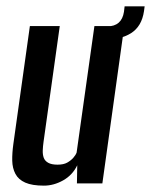

<svg xmlns="http://www.w3.org/2000/svg" viewBox="-20 -577 475 604"><path d="M118 7Q81 7 59.5 -2.5Q38 -12 28.5 -30Q19 -48 18.5 -71.5Q18 -95 22 -124L74 -495H168L117 -131Q115 -117 114.5 -104Q114 -91 117.5 -81Q121 -71 131.5 -65Q142 -59 161 -59Q180 -59 191.5 -65.5Q203 -72 210.5 -80.5Q218 -89 221 -97L277 -495H371L302 0H222L223 -57Q208 -26 178.5 -9.5Q149 7 118 7ZM298 -451 302 -494H317Q363 -494 370 -540L372 -557H435L433 -542Q426 -494 392 -472.5Q358 -451 298 -451Z"/></svg>

Font: Alumni Sans SemiBold
Style: Italic
Weight: 600
Italic angle: -8°
Version: Version 1.016